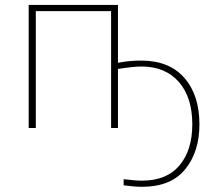

<svg xmlns="http://www.w3.org/2000/svg" viewBox="-20 -508 865 762"><path d="M93.8 0V-488.3H448.2V-258.8Q492.2 -267.6 540 -267.6Q651.4 -267.6 711.4 -199.2Q771.5 -130.9 771.5 -14.6Q771.5 94.7 714.8 164.1Q658.2 233.4 543.9 233.4Q515.6 233.4 470.7 227.5V203.1Q517.6 209 543 209Q641.6 209 692.4 148.4Q743.2 87.9 743.2 -14.6Q743.2 -122.1 689.5 -183.1Q635.7 -244.1 541 -244.1Q511.7 -244.1 448.2 -234.4V0H420.9V-463.9H122.1V0Z"/></svg>

Font: Gothic A1 Thin
Style: Regular
Weight: 250
Designer: HanYang I&C Co.,Ltd.
Foundry: HanYang I&C Co.,Ltd.
Version: Version 2.50